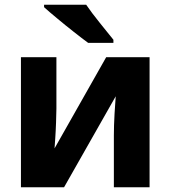

<svg xmlns="http://www.w3.org/2000/svg" viewBox="-20 -786 716 806"><path d="M67.9 -545.9V0H249L465.8 -381.8C464.4 -367.2 462.9 -342.8 460.9 -309.1C459 -274.9 458 -244.6 458 -217.8V0H607.9V-545.9H425.8L209 -163.1C209.5 -169.4 210.4 -183.6 211.9 -204.6C213.4 -225.6 214.4 -248 215.3 -272C216.3 -295.9 216.8 -315.4 216.8 -330.1V-545.9ZM165 -766.1V-755.9C178.2 -743.7 196.8 -728 219.7 -709C242.7 -689.9 265.6 -670.9 289.6 -652.3C313.5 -633.3 333.5 -618.2 350.1 -606H456.1V-619.1C440.9 -637.7 421.9 -661.1 399.4 -689.5C376.5 -717.8 357.4 -743.2 341.8 -766.1Z"/></svg>

Font: Avrile Sans
Style: Bold
Weight: 700
Designer: Monotype Design Team, Google (font), Stefan Peev (BGR Cyrillic), Cristiano Sobral (main changes)
Foundry: The Avrile Sans Project Authors
Version: Version 3.110